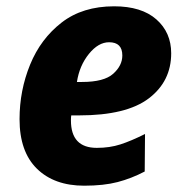

<svg xmlns="http://www.w3.org/2000/svg" viewBox="-20 -579 581 609"><path d="M247 10Q309 10 353 -1.5Q397 -13 439 -35L440 -154Q396 -132 362 -121Q328 -110 287 -110Q205 -110 205 -197Q205 -207 206 -213H231Q381 -213 452 -267Q523 -321 523 -410Q523 -476 476 -517.5Q429 -559 342 -559Q242 -559 175.5 -507.5Q109 -456 75.5 -374Q42 -292 42 -201Q42 -98 97 -44Q152 10 247 10ZM224 -319Q232 -371 262 -408Q292 -445 326 -445Q368 -445 368 -403Q368 -371 339 -345Q310 -319 240 -319Z"/></svg>

Font: Noto Sans Display Extra
Style: Italic
Weight: 800
Italic angle: -12°
Designer: Monotype Design Team
Foundry: Monotype Imaging Inc.
Version: Version 1.900